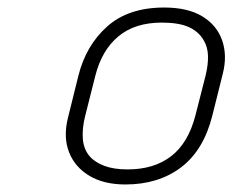

<svg xmlns="http://www.w3.org/2000/svg" viewBox="-20 -781 640 510"><path d="M416 -761Q479 -761 517.5 -737.5Q556 -714 570 -674Q584 -634 572 -586L544 -474Q521 -382 461 -336.5Q401 -291 313 -291Q256 -291 217.5 -314Q179 -337 163.5 -376.5Q148 -416 160 -466L188 -579Q208 -660 264.5 -710.5Q321 -761 416 -761ZM410 -721Q338 -721 294 -684Q250 -647 233 -579L206 -472Q198 -440 200 -412.5Q202 -385 218 -366Q232 -350 257 -340.5Q282 -331 319 -331Q389 -331 434.5 -366Q480 -401 499 -474L526 -580Q533 -608 532.5 -632Q532 -656 521 -674Q508 -697 481.5 -709Q455 -721 410 -721Z"/></svg>

Font: Recursive Mn Lnr St Lt
Style: Italic
Weight: 300
Italic angle: -15°
Monospace: yes
Version: Version 1.079;hotconv 1.0.112;makeotfexe 2.5.65598; ttfautoh